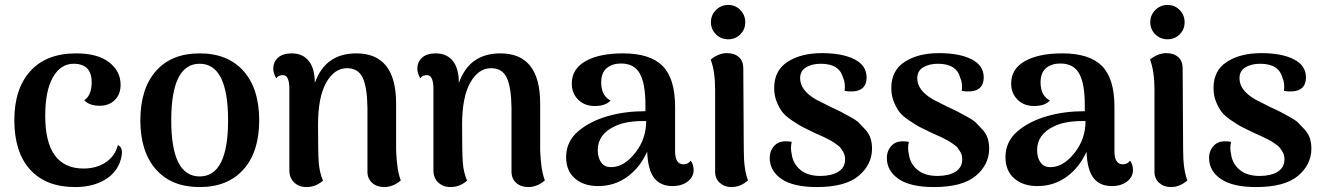

<svg xmlns="http://www.w3.org/2000/svg" viewBox="-20 -743 5355 777"><path d="M284 14Q166 14 102 -56.5Q38 -127 38 -257Q38 -384 103 -455.5Q168 -527 288 -527Q375 -527 421.5 -491Q468 -455 468 -400Q468 -361 444.5 -338Q421 -315 384 -315Q342 -315 321 -337Q351 -358 351 -410Q351 -485 278 -485Q225 -485 194 -430Q163 -375 163 -275Q163 -61 318 -61Q371 -61 408.5 -86.5Q446 -112 457 -156Q482 -145 469 -98Q454 -45 404.5 -15.5Q355 14 284 14Z M548 -256Q548 -384 611 -455.5Q674 -527 788 -527Q902 -527 965.5 -455.5Q1029 -384 1029 -256Q1029 -129 965.5 -57.5Q902 14 788 14Q674 14 611 -57.5Q548 -129 548 -256ZM903 -256Q903 -485 788 -485Q673 -485 673 -256Q673 -29 788 -29Q903 -29 903 -256Z M1583 -135Q1586 -53 1602 -13Q1571 14 1534 14Q1505 14 1486 -3Q1467 -20 1467 -48V-307Q1466 -389 1448 -428Q1430 -467 1384 -467Q1333 -467 1300 -408.5Q1267 -350 1267 -237Q1267 -122 1270 -84Q1273 -46 1287 -12Q1258 14 1220 14Q1190 14 1170.5 -4.5Q1151 -23 1151 -54V-387Q1150 -439 1125 -439Q1106 -439 1098 -426Q1086 -446 1086 -465Q1086 -493 1105.5 -510Q1125 -527 1160 -527Q1205 -527 1229.5 -496.5Q1254 -466 1254 -407Q1296 -527 1422 -527Q1583 -527 1583 -324Z M2166 -135Q2169 -53 2185 -13Q2154 14 2117 14Q2088 14 2069 -3Q2050 -20 2050 -48V-307Q2049 -389 2031 -428Q2013 -467 1967 -467Q1916 -467 1883 -408.5Q1850 -350 1850 -237Q1850 -122 1853 -84Q1856 -46 1870 -12Q1841 14 1803 14Q1773 14 1753.5 -4.5Q1734 -23 1734 -54V-387Q1733 -439 1708 -439Q1689 -439 1681 -426Q1669 -446 1669 -465Q1669 -493 1688.5 -510Q1708 -527 1743 -527Q1788 -527 1812.5 -496.5Q1837 -466 1837 -407Q1879 -527 2005 -527Q2166 -527 2166 -324Z M2775 -93Q2787 -77 2787 -55Q2787 -27 2763 -8.5Q2739 10 2701 10Q2653 10 2627.5 -22.5Q2602 -55 2599 -129Q2570 -65 2518.5 -27.5Q2467 10 2400 10Q2342 10 2306.5 -21Q2271 -52 2271 -107Q2271 -170 2319.5 -211.5Q2368 -253 2443 -274Q2511 -293 2592 -293V-318Q2592 -404 2569.5 -445Q2547 -486 2493 -486Q2458 -486 2435.5 -467.5Q2413 -449 2413 -409Q2413 -356 2451 -336Q2430 -314 2387 -314Q2345 -314 2319.5 -340Q2294 -366 2294 -405Q2294 -464 2349.5 -495.5Q2405 -527 2501 -527Q2611 -527 2661.5 -476Q2712 -425 2712 -311V-131Q2712 -78 2746 -78Q2765 -78 2775 -93ZM2460 -67Q2508 -70 2551.5 -125.5Q2595 -181 2595 -253Q2515 -255 2468 -232Q2399 -200 2399 -135Q2399 -104 2414 -84Q2429 -64 2460 -67Z M2976 -604Q2956 -584 2927 -584Q2898 -584 2877.5 -604Q2857 -624 2857 -653Q2857 -682 2877.5 -702.5Q2898 -723 2927 -723Q2956 -723 2976 -702.5Q2996 -682 2996 -653Q2996 -624 2976 -604ZM2990 -135Q2990 -57 3007 -13Q2977 14 2940 14Q2912 14 2893 -3Q2874 -20 2874 -48V-380Q2874 -455 2856 -502Q2888 -528 2922 -528Q2952 -528 2970 -512Q2988 -496 2988 -467Z M3285 14Q3191 14 3143 -18.5Q3095 -51 3095 -104Q3095 -135 3116.5 -156Q3138 -177 3184 -169Q3178 -144 3184 -119Q3189 -81 3218.5 -56Q3248 -31 3300 -31Q3345 -31 3372.5 -48Q3400 -65 3400 -98Q3400 -107 3398 -115Q3396 -123 3391 -130.5Q3386 -138 3382 -144Q3378 -150 3368.5 -156.5Q3359 -163 3353.5 -167Q3348 -171 3335.5 -177.5Q3323 -184 3317 -187Q3311 -190 3296 -196.5Q3281 -203 3275 -206Q3241 -222 3227 -229.5Q3213 -237 3186 -255Q3159 -273 3146.5 -289Q3134 -305 3123.5 -330.5Q3113 -356 3113 -387Q3113 -458 3167.5 -493Q3222 -528 3306 -528Q3389 -528 3438 -503Q3487 -478 3487 -430Q3487 -376 3431 -373Q3416 -372 3398 -375Q3402 -407 3392 -428Q3377 -485 3302 -485Q3266 -485 3242 -470.5Q3218 -456 3218 -426Q3218 -378 3281 -341Q3296 -333 3342 -310Q3373 -296 3383 -290.5Q3393 -285 3419 -271Q3445 -257 3456 -246Q3467 -235 3482 -218.5Q3497 -202 3503 -183Q3509 -164 3509 -142Q3509 -77 3455 -31.5Q3401 14 3285 14Z M3759 14Q3665 14 3617 -18.5Q3569 -51 3569 -104Q3569 -135 3590.5 -156Q3612 -177 3658 -169Q3652 -144 3658 -119Q3663 -81 3692.5 -56Q3722 -31 3774 -31Q3819 -31 3846.5 -48Q3874 -65 3874 -98Q3874 -107 3872 -115Q3870 -123 3865 -130.5Q3860 -138 3856 -144Q3852 -150 3842.5 -156.5Q3833 -163 3827.5 -167Q3822 -171 3809.5 -177.5Q3797 -184 3791 -187Q3785 -190 3770 -196.5Q3755 -203 3749 -206Q3715 -222 3701 -229.5Q3687 -237 3660 -255Q3633 -273 3620.5 -289Q3608 -305 3597.5 -330.5Q3587 -356 3587 -387Q3587 -458 3641.5 -493Q3696 -528 3780 -528Q3863 -528 3912 -503Q3961 -478 3961 -430Q3961 -376 3905 -373Q3890 -372 3872 -375Q3876 -407 3866 -428Q3851 -485 3776 -485Q3740 -485 3716 -470.5Q3692 -456 3692 -426Q3692 -378 3755 -341Q3770 -333 3816 -310Q3847 -296 3857 -290.5Q3867 -285 3893 -271Q3919 -257 3930 -246Q3941 -235 3956 -218.5Q3971 -202 3977 -183Q3983 -164 3983 -142Q3983 -77 3929 -31.5Q3875 14 3759 14Z M4553 -93Q4565 -77 4565 -55Q4565 -27 4541 -8.5Q4517 10 4479 10Q4431 10 4405.5 -22.5Q4380 -55 4377 -129Q4348 -65 4296.5 -27.5Q4245 10 4178 10Q4120 10 4084.5 -21Q4049 -52 4049 -107Q4049 -170 4097.5 -211.5Q4146 -253 4221 -274Q4289 -293 4370 -293V-318Q4370 -404 4347.5 -445Q4325 -486 4271 -486Q4236 -486 4213.5 -467.5Q4191 -449 4191 -409Q4191 -356 4229 -336Q4208 -314 4165 -314Q4123 -314 4097.5 -340Q4072 -366 4072 -405Q4072 -464 4127.5 -495.5Q4183 -527 4279 -527Q4389 -527 4439.5 -476Q4490 -425 4490 -311V-131Q4490 -78 4524 -78Q4543 -78 4553 -93ZM4238 -67Q4286 -70 4329.5 -125.5Q4373 -181 4373 -253Q4293 -255 4246 -232Q4177 -200 4177 -135Q4177 -104 4192 -84Q4207 -64 4238 -67Z M4754 -604Q4734 -584 4705 -584Q4676 -584 4655.5 -604Q4635 -624 4635 -653Q4635 -682 4655.5 -702.5Q4676 -723 4705 -723Q4734 -723 4754 -702.5Q4774 -682 4774 -653Q4774 -624 4754 -604ZM4768 -135Q4768 -57 4785 -13Q4755 14 4718 14Q4690 14 4671 -3Q4652 -20 4652 -48V-380Q4652 -455 4634 -502Q4666 -528 4700 -528Q4730 -528 4748 -512Q4766 -496 4766 -467Z M5063 14Q4969 14 4921 -18.5Q4873 -51 4873 -104Q4873 -135 4894.5 -156Q4916 -177 4962 -169Q4956 -144 4962 -119Q4967 -81 4996.5 -56Q5026 -31 5078 -31Q5123 -31 5150.5 -48Q5178 -65 5178 -98Q5178 -107 5176 -115Q5174 -123 5169 -130.5Q5164 -138 5160 -144Q5156 -150 5146.5 -156.5Q5137 -163 5131.5 -167Q5126 -171 5113.5 -177.5Q5101 -184 5095 -187Q5089 -190 5074 -196.5Q5059 -203 5053 -206Q5019 -222 5005 -229.5Q4991 -237 4964 -255Q4937 -273 4924.5 -289Q4912 -305 4901.5 -330.5Q4891 -356 4891 -387Q4891 -458 4945.5 -493Q5000 -528 5084 -528Q5167 -528 5216 -503Q5265 -478 5265 -430Q5265 -376 5209 -373Q5194 -372 5176 -375Q5180 -407 5170 -428Q5155 -485 5080 -485Q5044 -485 5020 -470.5Q4996 -456 4996 -426Q4996 -378 5059 -341Q5074 -333 5120 -310Q5151 -296 5161 -290.5Q5171 -285 5197 -271Q5223 -257 5234 -246Q5245 -235 5260 -218.5Q5275 -202 5281 -183Q5287 -164 5287 -142Q5287 -77 5233 -31.5Q5179 14 5063 14Z"/></svg>

Font: Arima Koshi Semi Bold
Style: Regular
Weight: 600
Designer: Joana Correia and Natanael Gama
Foundry: NDISCOVER
Version: Version 1.019;PS 001.019;hotconv 1.0.88;makeotf.lib2.5.64775